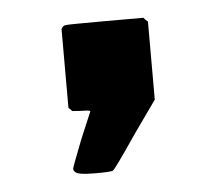

<svg xmlns="http://www.w3.org/2000/svg" viewBox="-32 -181 370 321"><g transform="rotate(-5 153.0 -20.0)"><path d="M81 -139Q84 -145 88 -145Q89 -146 154 -146H219Q222 -142 226 -139V-8L187 47Q149 103 146 104Q144 106 116 106Q85 106 82 100Q80 98 80 95Q80 93 98 47L117 2Q117 0 102 0L87 -1L81 -7Z"/></g></svg>

Font: KaTeX_SansSerif
Style: Bold
Weight: 700
Version: Version 1.1; ttfautohint (v1.3)